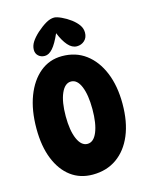

<svg xmlns="http://www.w3.org/2000/svg" viewBox="-120 -879 741 958"><g transform="rotate(-15 250.0 -400.5)"><path d="M239 3Q174 3 126.5 -32.5Q79 -68 52.5 -134Q26 -200 26 -291Q26 -386 53 -457Q80 -528 128.5 -568Q177 -608 242 -608Q313 -608 364.5 -569.5Q416 -531 444.5 -462Q473 -393 473 -301Q473 -207 444.5 -139Q416 -71 363.5 -34Q311 3 239 3ZM253 -152Q285 -152 303 -195.5Q321 -239 321 -313Q321 -387 303 -430.5Q285 -474 253 -474Q221 -474 202 -430.5Q183 -387 183 -313Q183 -239 202 -195.5Q221 -152 253 -152ZM254 -804Q267 -804 291 -793Q315 -782 338 -765Q360 -748 372 -730.5Q384 -713 384 -692Q384 -666 367.5 -651Q351 -636 328 -636Q303 -636 282 -660Q261 -684 244 -726Q222 -676 202 -653.5Q182 -631 161 -631Q141 -631 128 -643Q115 -655 115 -674Q115 -695 127.5 -714.5Q140 -734 163 -755Q189 -778 211.5 -791Q234 -804 254 -804Z"/></g></svg>

Font: DynaPuff Condensed Medium
Style: Regular
Weight: 500
Width: 3
Designer: Toshi Omagari, Jennifer Daniel
Foundry: Google Fonts
Version: Version 2.000; ttfautohint (v1.8.4.7-5d5b)